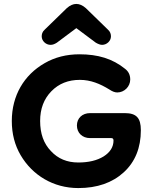

<svg xmlns="http://www.w3.org/2000/svg" viewBox="-20 -940 776 976"><path d="M192 -755C192 -732 213 -712 237 -712C248 -712 258 -716 269 -723L368 -797L467 -723C479 -716 490 -712 499 -712C523 -712 544 -732 544 -755C544 -766 541 -779 528 -790L416 -899C400 -913 384 -920 368 -920C352 -920 336 -913 320 -899L208 -790C195 -779 192 -766 192 -755ZM378 16C474 16 551 -11 609 -64C667 -117 696 -189 696 -278C696 -341 673 -365 614 -365H438C398 -365 371 -339 371 -302C371 -265 398 -238 438 -238H546C553 -238 557 -234 557 -226C557 -193 540 -166 507 -145C473 -124 430 -114 378 -114C321 -114 275 -133 239 -172C202 -210 184 -261 184 -325C184 -387 203 -437 241 -476C279 -515 327 -534 386 -534C441 -534 489 -514 536 -485C551 -475 564 -470 576 -470C612 -470 642 -500 642 -536C642 -559 633 -577 616 -590C552 -642 477 -664 384 -664C318 -664 259 -649 207 -619C102 -559 40 -454 40 -325C40 -260 55 -202 85 -151C145 -49 251 16 378 16Z"/></svg>

Font: Dongle
Style: Bold
Weight: 700
Designer: Yanghee Ryu
Foundry: Yanghee Ryu
Version: Version 2.000